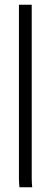

<svg xmlns="http://www.w3.org/2000/svg" viewBox="-20 -793 213 811"><path d="M62 -2Q60 -22 60 -43V-773H114V-42Q114 -22 116 -2Z"/></svg>

Font: LuenTai2017
Style: Regular
Weight: 400
Designer: LuenTai
Foundry: Microsoft Corpration
Version: Version 1.00 November 27, 2016, initial release